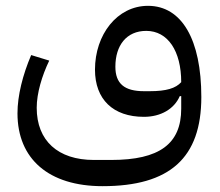

<svg xmlns="http://www.w3.org/2000/svg" viewBox="-20 -399 756 659"><path d="M332 240C563 240 671 143 671 -66C671 -263 604 -379 488 -379C382 -379 306 -280 306 -160C306 -58 368 2 474 2C532 2 578 -25 597 -69H602V-26C602 95 527 150 362 150H302C179 150 106 84 106 -29C106 -79 124 -139 149 -191L87 -210C58 -142 40 -71 40 -10C40 147 148 240 332 240ZM494 -86H474C407 -86 376 -112 376 -170C376 -243 414 -293 482 -293C556 -293 602 -224 602 -117C583 -96 551 -86 494 -86Z"/></svg>

Font: IBM Plex Arabic
Style: Regular
Weight: 400
Designer: Mike Abbink, Paul van der Laan, Pieter van Rosmalen, Wael Morcos, Khajak Apelian
Foundry: Bold Monday
Version: Version 1.0